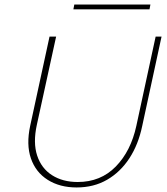

<svg xmlns="http://www.w3.org/2000/svg" viewBox="-20 -819 733 845"><path d="M317 6Q243 6 190 -27.5Q137 -61 116 -122Q95 -183 113 -266L198 -658H227L142 -269Q125 -191 143.5 -134.5Q162 -78 209 -48Q256 -18 322 -18Q423 -18 489.5 -86Q556 -154 580 -265L665 -658H691L606 -265Q589 -183 549.5 -122.5Q510 -62 451.5 -28Q393 6 317 6ZM303 -778 307 -799H642L638 -778Z"/></svg>

Font: Ysabeau Infant Thin
Style: Italic
Weight: 250
Italic angle: -12°
Designer: Christian Thalmann (Catharsis Fonts)
Version: Version 2.001;gftools[0.9.30]; featfreeze: ss01,ss02,lnum